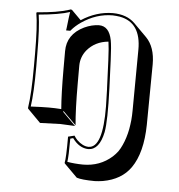

<svg xmlns="http://www.w3.org/2000/svg" viewBox="-52 -488 770 827"><g transform="rotate(5 333.0 -75.0)"><path d="M267.1 -396.5Q332 -438.5 402.8 -439Q463.4 -438.5 497.6 -404.8L554.2 -348.1Q592.8 -308.6 592.8 -234.4L590.3 27.3Q588.4 148.4 542.5 214.4Q502.9 271 422.9 285.2Q404.3 288.1 387.7 288.6Q331.1 288.1 309.6 280.8L252.9 224.1L252 221.2Q256.8 202.1 256.8 107.9L284.2 101.1Q290 110.8 298.3 119.6Q323.2 143.6 348.1 144Q410.2 144 408.2 -36.6Q407.7 -62 406.2 -110.4Q406.2 -114.3 405.8 -116.2L400.9 -234.9Q398.4 -290.5 394.5 -314.9Q336.9 -309.6 302.2 -268.1Q278.8 -238.8 278.3 -201.7V-123.5Q278.3 -11.7 284.7 56.6L228 0L226.1 2.9L282.7 59.6Q281.2 59.6 219.7 56.6L131.3 59.6L75.2 2.9L74.2 0Q84 -64 84 -180.2V-234.9Q84 -355.5 74.2 -411.1L76.2 -414.1Q163.6 -420.4 214.8 -437Q218.3 -438 220.2 -439Q224.6 -438.5 226.6 -437ZM411.1 -235.4 416 -116.2Q421.4 25.4 412.1 74.7Q396 152.8 348.1 153.8Q308.6 152.8 279.3 112.3L267.1 115.7Q267.1 192.4 263.2 216.3Q293.9 221.7 331.1 222.2Q404.3 222.2 456.5 175.8Q469.2 164.1 478 152.3Q482.9 145.5 486.8 138.2Q490.7 130.9 494.4 123Q498 115.2 501.2 106.9Q504.4 98.6 507.1 89.8Q509.8 81.1 512.2 71.8Q514.6 62.5 516.4 53Q518.1 43.5 519.5 33.4Q521 23.4 522 13.2Q522.9 2.9 523.4 -7.6Q523.9 -18.1 523.9 -29.3L525.9 -291Q526.9 -409.2 433.6 -426.3Q418.5 -428.7 402.8 -429.2Q332.5 -429.2 269 -385.7Q245.6 -369.6 229.5 -350.6L226.6 -347.2H208.5L210 -357.9Q215.8 -409.7 218.8 -427.7Q173.3 -412.6 85 -404.8Q93.8 -347.7 93.8 -234.9L94.2 -180.2Q94.2 -68.4 85.4 -7.3Q134.3 -9.8 163.1 -9.8Q189.9 -9.8 217.3 -7.8Q211.9 -73.7 211.9 -180.2V-257.8Q211.9 -331.1 284.7 -366.2Q317.4 -381.3 348.1 -381.8Q392.1 -381.8 403.8 -321.8Q408.7 -295.9 411.1 -235.4Z"/></g></svg>

Font: Linux Biolinum Shadow O
Style: Bold
Weight: 700
Designer: Philipp H. Poll
Foundry: Philipp H. Poll
Version: Version 0.9.2